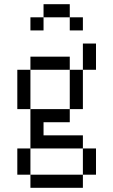

<svg xmlns="http://www.w3.org/2000/svg" viewBox="-20 -770 540 915"><path d="M312.5 -687.5H187.5V-750H312.5ZM62.5 -62.5H125V62.5H62.5ZM62.5 -437.5H125V-250H62.5ZM125 62.5H375V125H125ZM125 -250H312.5V-187.5H187.5V-125H375V-62.5H125ZM125 -500H312.5V-437.5H125ZM125 -687.5H187.5V-625H125ZM312.5 -437.5H375V-250H312.5ZM312.5 -687.5H375V-625H312.5ZM375 -62.5H437.5V62.5H375ZM375 -562.5H437.5V-437.5H375Z"/></svg>

Font: ChillBitmapSE 16px
Style: Regular
Weight: 400
Designer: Designed by Warren2060
Foundry: ChillType
Version: Version 1.000